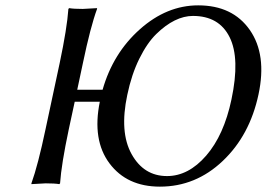

<svg xmlns="http://www.w3.org/2000/svg" viewBox="-20 -678 986 710"><path d="M693.4 -619.1Q660.2 -619.1 626 -602.3Q591.8 -585.4 557.9 -552.2Q523.9 -519 495.1 -460.7Q466.3 -402.3 450.7 -327.1Q421.4 -189.5 466.6 -108.2Q511.7 -26.9 597.7 -26.9Q676.8 -26.9 742.4 -102.5Q808.1 -178.2 835.9 -310.1Q868.2 -461.9 829.1 -540.5Q790 -619.1 693.4 -619.1ZM200.7 -444.8Q228 -574.2 232.9 -645L235.8 -647.9Q252.4 -645 286.1 -645L338.9 -647.9V-645Q314.5 -578.6 286.6 -444.8L265.6 -346.2H359.4Q397.9 -481.4 497.3 -569.8Q596.7 -658.2 712.9 -658.2Q840.3 -658.2 903.8 -567.1Q967.3 -476.1 936 -329.1Q903.8 -177.7 803.7 -82.8Q703.6 12.2 571.3 12.2Q449.2 12.2 384.8 -74Q320.3 -160.2 349.1 -301.8H256.3L234.4 -200.2Q207 -70.8 202.1 0L199.2 2.9Q182.6 0 148.9 0L96.2 2.9V0Q120.6 -67.9 148.4 -200.2Z"/></svg>

Font: Linux Biolinum O
Style: Italic
Weight: 400
Italic angle: -12°
Designer: Philipp H. Poll
Foundry: Philipp H. Poll
Version: Version 1.1.3